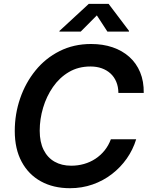

<svg xmlns="http://www.w3.org/2000/svg" viewBox="-20 -966 774 996"><path d="M342.8 10.3Q256.8 10.3 192.4 -25.1Q127.9 -60.5 92.3 -127Q56.6 -193.4 56.6 -286.6Q56.6 -374.5 84.5 -455.6Q112.3 -536.6 164.1 -600.3Q215.8 -664.1 289.1 -700.9Q362.3 -737.8 452.6 -737.8Q513.7 -737.8 564 -720.7Q614.3 -703.6 650.9 -670.9Q687.5 -638.2 707 -591.1Q726.6 -543.9 725.6 -483.9H594.2Q593.8 -516.6 583 -542Q572.3 -567.4 553 -585Q533.7 -602.5 507.6 -611.8Q481.4 -621.1 449.2 -621.1Q386.2 -621.1 337.4 -592.3Q288.6 -563.5 254.9 -514.9Q221.2 -466.3 203.6 -407.2Q186 -348.1 186 -288.1Q186 -229 206.3 -188.5Q226.6 -147.9 263.2 -127.2Q299.8 -106.4 349.6 -106.4Q384.3 -106.4 416 -115.5Q447.8 -124.5 474.9 -142.3Q502 -160.2 522.5 -185.5Q543 -210.9 555.2 -243.7H686.5Q669.9 -189.5 637.7 -143.6Q605.5 -97.7 560.5 -63Q515.6 -28.3 460.4 -9Q405.3 10.3 342.8 10.3ZM398.9 -802.2H288.1L288.6 -805.7L440.4 -945.8H543.5L649.4 -805.7L648.9 -802.2H537.1L482.4 -886.2Z"/></svg>

Font: Inter 18pt SemiBold
Style: Italic
Weight: 600
Italic angle: -9.3988°
Designer: Rasmus Andersson
Foundry: rsms
Version: Version 4.001;git-66647c0bb